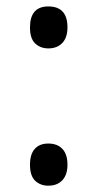

<svg xmlns="http://www.w3.org/2000/svg" viewBox="-20 -569 306 603"><path d="M74.2 -51.8Q74.2 -84.5 89.1 -101.3Q104 -118.2 131.8 -118.2Q160.2 -118.2 176 -101.3Q191.9 -84.5 191.9 -51.8Q191.9 -20 175.8 -2.9Q159.7 14.2 131.8 14.2Q106.9 14.2 90.6 -1.2Q74.2 -16.6 74.2 -51.8ZM74.2 -482.9Q74.2 -548.8 131.8 -548.8Q191.9 -548.8 191.9 -482.9Q191.9 -451.2 175.8 -434.1Q159.7 -417 131.8 -417Q106.9 -417 90.6 -432.4Q74.2 -447.8 74.2 -482.9Z"/></svg>

Font: f01722094
Style: Regular
Weight: 400
Foundry: Ascender Corporation
Version: Version 1.10